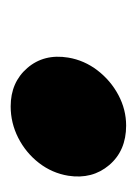

<svg xmlns="http://www.w3.org/2000/svg" viewBox="32 -277 256 360"><g transform="rotate(-90 160.0 -97.0)"><path d="M104.5 11.5Q57.5 11.5 30.5 -20.2Q3.5 -52 10.5 -97Q15.5 -127.5 34.5 -152Q53.5 -176.5 81.5 -190.8Q109.5 -205 140.5 -205Q185.5 -205 212.5 -173.8Q239.5 -142.5 232 -97Q227 -67 208 -42.2Q189 -17.5 161.8 -3Q134.5 11.5 104.5 11.5Z"/></g></svg>

Font: Anybody UltraExpanded Regular
Style: Bold Italic
Weight: 700
Width: 9
Italic angle: -10°
Designer: Tyler Finck
Foundry: Etcetera Type Company
Version: Version 1.010; ttfautohint (v1.8.3) -l 8 -r 50 -G 200 -x 14 